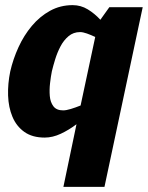

<svg xmlns="http://www.w3.org/2000/svg" viewBox="-20 -528 576 748"><path d="M182 -250Q178 -230 175 -204Q172 -178 174 -154Q176 -130 188 -114Q200 -98 226 -98Q238 -98 256 -103.5Q274 -109 294 -117L351 -384Q334 -392 318.5 -397.5Q303 -403 292 -403Q266 -403 247 -387Q228 -371 215.5 -347Q203 -323 195 -297Q187 -271 182 -250ZM20 -250Q31 -298 52 -344Q73 -390 104 -427Q135 -464 175 -486Q215 -508 263 -508Q295 -508 322 -491.5Q349 -475 371 -451L406 -500H536L521 -430L387 200H227L278 -44Q249 -22 217 -7Q185 8 154 8Q106 8 75 -14Q44 -36 28.5 -73Q13 -110 11.5 -156Q10 -202 20 -250Z"/></svg>

Font: Epunda Sans ExtraBold
Style: Italic
Weight: 800
Italic angle: -12.0243°
Designer: Simon Atzbach
Foundry: typofactur
Version: Version 2.204; ttfautohint (v1.8.4.7-5d5b)